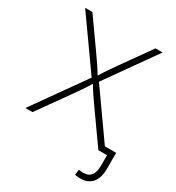

<svg xmlns="http://www.w3.org/2000/svg" viewBox="-217 -858 1096 1197"><g transform="rotate(30 330.5 -259.5)"><path d="M30.8 0 293.9 -370.6 41 -727.5H93.3L237.8 -523.4Q262.2 -488.8 281.2 -460.9Q300.3 -433.1 319.8 -399.9Q339.8 -433.1 358.9 -460.9Q377.9 -488.8 402.3 -523.4L547.4 -727.5H598.6L346.2 -371.1L608.4 0H556.2L397.5 -224.1Q375 -255.9 356.7 -283Q338.4 -310.1 319.8 -341.3Q300.8 -309.6 282.5 -282.5Q264.2 -255.4 241.7 -224.1L82 0ZM545.9 209.5Q523.9 209.5 507.3 205.6L512.2 166Q519 167.5 527.8 168.5Q536.6 169.4 545.9 169.4Q618.7 169.4 618.7 77.6V0H571.3V-41H660.6V73.7Q660.6 139.6 631.1 174.6Q601.6 209.5 545.9 209.5Z"/></g></svg>

Font: Inter Extra Light
Style: Regular
Weight: 200
Designer: Rasmus Andersson
Foundry: rsms
Version: Version 4.000;git-3c8e0fc